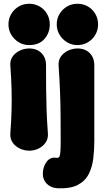

<svg xmlns="http://www.w3.org/2000/svg" viewBox="-20 -780 567 1022"><path d="M136 22Q109 22 85 10.5Q61 -1 47 -21.5Q33 -42 35 -69Q40 -136 41.5 -193Q43 -250 41.5 -307Q40 -364 35 -431Q33 -459 47 -479Q61 -499 85 -510.5Q109 -522 136 -522Q176 -522 200.5 -497.5Q225 -473 225 -433Q225 -366 225.5 -308.5Q226 -251 228 -193.5Q230 -136 235 -69Q237 -42 223 -21.5Q209 -1 186 10.5Q163 22 136 22ZM135 -540Q105 -540 80 -555Q55 -570 40 -595Q25 -620 25 -650Q25 -681 40 -706Q55 -731 80 -745.5Q105 -760 135 -760Q166 -760 191 -745.5Q216 -731 230.5 -706Q245 -681 245 -650Q245 -605 216.5 -572.5Q188 -540 135 -540ZM286 222Q251 220 229.5 198.5Q208 177 208 146Q208 109 227.5 82Q247 55 279 60Q291 62 295.5 54.5Q300 47 301.5 27Q303 7 303 -28Q303 -103 302.5 -166Q302 -229 299.5 -292.5Q297 -356 292 -431Q290 -459 304 -479Q318 -499 342 -510.5Q366 -522 393 -522Q433 -522 457.5 -497.5Q482 -473 482 -433Q482 -358 482 -294.5Q482 -231 482 -167Q482 -103 482 -28Q482 18 476.5 63.5Q471 109 452.5 146Q434 183 394.5 204Q355 225 286 222ZM392 -540Q362 -540 337 -555Q312 -570 297 -595Q282 -620 282 -650Q282 -681 297 -706Q312 -731 337 -745.5Q362 -760 392 -760Q423 -760 448 -745.5Q473 -731 487.5 -706Q502 -681 502 -650Q502 -620 487.5 -595Q473 -570 448 -555Q423 -540 392 -540Z"/></svg>

Font: Winky Sans ExtraBold
Style: Regular
Weight: 800
Designer: Simon Atzbach
Foundry: typofactur
Version: Version 1.205